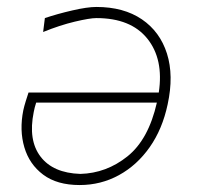

<svg xmlns="http://www.w3.org/2000/svg" viewBox="-20 -523 568 552"><path d="M209 9Q144 9 104.2 -20.8Q64.5 -50.5 50 -99.5Q35.5 -148.5 47 -206Q49.5 -217.5 54 -232Q58.5 -246.5 62 -257H436.5Q451 -353 403.5 -412Q356 -471 257 -471Q238.5 -471 195.2 -460.8Q152 -450.5 104 -431L109 -471Q144.5 -483 187.8 -493Q231 -503 257 -503Q335.5 -503 387.8 -467.5Q440 -432 460 -369Q480 -306 462 -223Q447 -152 410.5 -100Q374 -48 322 -19.5Q270 9 209 9ZM77 -201Q60.5 -120 96.5 -72.8Q132.5 -25.5 211 -23Q286 -25 346.5 -73.5Q407 -122 431 -228H84Q79.5 -214.5 77 -201Z"/></svg>

Font: Commissioner Loud Thin
Style: Italic
Weight: 100
Italic angle: -12°
Designer: Kostas Bartsokas
Foundry: Kostas Bartsokas
Version: Version 1.000; ttfautohint (v1.8.3)